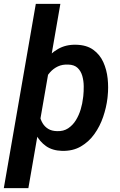

<svg xmlns="http://www.w3.org/2000/svg" viewBox="-49 -770 621 993"><path d="M263.2 -750 97.7 203.1H-29.3L136.2 -750ZM507.8 -272.5 506.8 -262.2Q501 -213.9 484.4 -165.3Q467.8 -116.7 439.2 -76.7Q410.6 -36.6 369.1 -12.5Q327.6 11.7 271.5 10.3Q221.7 8.8 188.7 -14.6Q155.8 -38.1 136.5 -75.7Q117.2 -113.3 109.4 -157.2Q101.6 -201.2 103.5 -243.2L107.9 -276.4Q115.2 -321.3 133.8 -368.2Q152.3 -415 181.4 -454.1Q210.4 -493.2 251 -516.6Q291.5 -540 344.2 -538.6Q398.4 -537.6 432.9 -512.9Q467.3 -488.3 485.1 -449Q502.9 -409.7 507.8 -363.5Q512.7 -317.4 507.8 -272.5ZM380.4 -263.2 381.8 -273.4Q384.3 -296.9 384 -324.2Q383.8 -351.6 376.7 -377Q369.6 -402.3 352.5 -418.7Q335.4 -435.1 304.2 -436Q273.9 -437.5 250.5 -426.5Q227.1 -415.5 210 -396.2Q192.9 -377 182.1 -352.3Q171.4 -327.6 166 -301.3L153.3 -219.2Q151.9 -195.8 156.2 -173.3Q160.6 -150.9 171.4 -132.8Q182.1 -114.7 200.4 -103.5Q218.8 -92.3 245.6 -91.8Q279.3 -90.3 303.5 -106.4Q327.6 -122.6 343.5 -148.4Q359.4 -174.3 368.4 -204.6Q377.4 -234.9 380.4 -263.2Z"/></svg>

Font: Roboto SemiBold
Style: Italic
Weight: 600
Designer: Christian Robertson
Foundry: Google
Version: Version 3.009; 2024